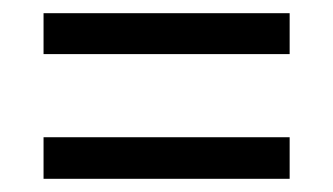

<svg xmlns="http://www.w3.org/2000/svg" viewBox="-20 -502 505 291"><path d="M46 -420H419V-482H46ZM46 -231H419V-294H46Z"/></svg>

Font: Noto Serif Bengali Condensed SemiBold
Style: Regular
Weight: 600
Width: 3
Designer: Juan Bruce, Universal Thirst, Indian Type Foundry and the Monotype Design Team.
Foundry: Monotype Imaging Inc.
Version: Version 2.003